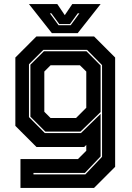

<svg xmlns="http://www.w3.org/2000/svg" viewBox="-20 -718 645 938"><path d="M80 200V59H361L401.5 18.5V-10L391.5 0H158L55 -103V-437L158 -540H439.5L542.5 -437V97L439.5 200ZM143.5 134H397L478.5 48V-400L405 -474.5H192L121.5 -404V-146L199 -68H375.5L471.5 -161.5V46L394.5 127H143.5ZM201.5 -75 128.5 -148V-402L194.5 -467.5H402.5L471.5 -398V-170.5L373 -75ZM227 -141.5H351.5L401.5 -191.5V-368.5L370.5 -399H227L196.5 -368.5V-172ZM233.5 -556 121.5 -698H260L296.5 -644L333 -698H471.5L359.5 -556ZM266 -595H325.5L368 -653H360L322 -600.5H269.5L231 -653H223.5Z"/></svg>

Font: Tourney Thin ExtraBold
Style: Regular
Weight: 800
Version: Version 1.015